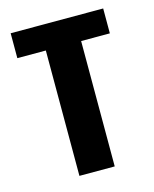

<svg xmlns="http://www.w3.org/2000/svg" viewBox="-83 -553 490 611"><g transform="rotate(-15 162.0 -247.5)"><path d="M103.7 0V-413H9.8V-495H314.6V-413H220V0Z"/></g></svg>

Font: Alumni Sans Thin
Style: Regular
Weight: 100
Designer: Robert E. Leuschke
Foundry: Robert E. Leuschke
Version: Version 1.018